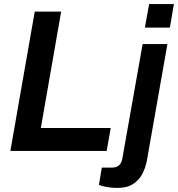

<svg xmlns="http://www.w3.org/2000/svg" viewBox="-20 -743 876 945"><path d="M31 0 151 -686H281L181 -113H525L505 0ZM693 -607 714 -723H836L816 -607ZM557 182Q542 182 524.5 180Q507 178 492 174.5Q477 171 467 167L481 82H530Q553 82 565.5 71Q578 60 582 38L682 -526H804L703 47Q697 80 681.5 111Q666 142 636 162Q606 182 557 182Z"/></svg>

Font: Archivo SemiBold SemiBold
Style: Italic
Weight: 600
Italic angle: -10°
Version: Version 2.001